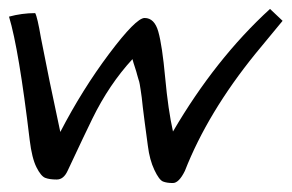

<svg xmlns="http://www.w3.org/2000/svg" viewBox="-21 -409 647 426"><path d="M-1 -372.1Q27.8 -379.9 57.1 -379.9Q62 -371.1 69.8 -325.2Q86.9 -236.3 112.8 -116.2Q161.6 -210.4 221.2 -289.8Q280.8 -369.1 299.8 -369.1Q321.8 -369.1 330.3 -338.6Q338.9 -308.1 345.5 -236.6Q352.1 -165 362.8 -117.2Q457 -278.3 578.1 -389.2L606 -362.8L545.9 -290Q439.9 -159.2 389.2 -29.8Q376 -2.9 362.5 -2.9Q349.1 -2.9 340.6 -6.3Q332 -9.8 321.5 -32Q311 -54.2 307.1 -85.2Q303.2 -116.2 300 -138.2Q296.9 -160.2 295.9 -170.7Q294.9 -181.2 293.5 -192.6Q292 -204.1 291 -210Q290 -215.8 289.1 -221.9Q288.1 -228 286.1 -233.4Q284.2 -238.8 283.2 -243.4Q282.2 -248 278.6 -259Q274.9 -270 272.9 -277.8Q221.2 -221.7 184.1 -146Q169.9 -117.2 128.9 -29.8Q120.1 -10.7 105 -10.7Q105 -10.7 104.5 -10.7Q88.9 -10.7 79.3 -14.4Q69.8 -18.1 59.8 -38.1Q49.8 -58.1 44.9 -98.1Q21 -299.3 -1 -372.1Z"/></svg>

Font: Marck Script
Style: Regular
Weight: 400
Designer: Denis Masharov, Marck Fogel
Foundry: Denis Masharov
Version: Version 1.002